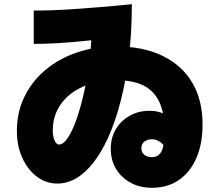

<svg xmlns="http://www.w3.org/2000/svg" viewBox="-20 -815 1040 910"><path d="M700 75Q643 75 599 51Q555 27 530 -14.5Q505 -56 505 -110Q505 -162 529 -202.5Q553 -243 595 -266.5Q637 -290 690 -290Q745 -290 791 -255Q837 -220 880 -145L780 -90Q761 -125 742 -140Q723 -155 700 -155Q678 -155 664 -143.5Q650 -132 650 -112Q650 -93 664 -81.5Q678 -70 700 -70Q732 -70 746 -99Q760 -128 760 -195Q760 -278 735.5 -331Q711 -384 660.5 -409.5Q610 -435 530 -435Q463 -435 408 -417.5Q353 -400 313 -368.5Q273 -337 251.5 -293Q230 -249 230 -195Q230 -177 234 -162Q238 -147 245 -138.5Q252 -130 260 -130Q281 -130 303 -164Q325 -198 345 -256.5Q365 -315 381 -389.5Q397 -464 406 -545Q415 -626 415 -705L484 -632Q406 -623 345.5 -617.5Q285 -612 235.5 -609.5Q186 -607 140 -607V-765Q182 -765 226.5 -766.5Q271 -768 324 -771.5Q377 -775 445.5 -780.5Q514 -786 605 -795Q605 -650 587.5 -521.5Q570 -393 538.5 -287.5Q507 -182 463 -105Q419 -28 365.5 13.5Q312 55 252 55Q198 55 154.5 22Q111 -11 85.5 -67.5Q60 -124 60 -195Q60 -282 95 -355Q130 -428 193.5 -482Q257 -536 342.5 -565.5Q428 -595 530 -595Q658 -595 750 -550.5Q842 -506 891 -423.5Q940 -341 940 -225Q940 -133 910.5 -65.5Q881 2 827.5 38.5Q774 75 700 75Z"/></svg>

Font: M PLUS 2 Black
Style: Regular
Weight: 900
Designer: Coji Morishita
Foundry: UNDERFOREST DESIGN
Version: Version 1.001